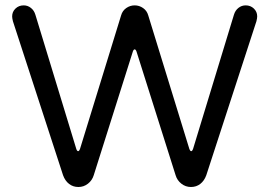

<svg xmlns="http://www.w3.org/2000/svg" viewBox="-20 -708 1027 733"><path d="M220.7 -39.1 29.3 -627Q26.4 -638.7 26.4 -645.5Q26.4 -663.1 39.1 -675.3Q51.8 -687.5 70.3 -687.5Q85.9 -687.5 98.1 -677.7Q110.4 -668 115.2 -651.4L271.5 -138.7Q274.4 -130.9 278.3 -130.9Q282.2 -130.9 285.2 -138.7L442.4 -649.4Q447.3 -667 461.9 -677.2Q476.6 -687.5 494.1 -687.5Q511.7 -687.5 526.4 -677.2Q541 -667 545.9 -649.4L703.1 -138.7Q706.1 -130.9 710 -130.9Q713.9 -130.9 716.8 -138.7L873 -651.4Q877.9 -668 890.1 -677.7Q902.3 -687.5 918 -687.5Q936.5 -687.5 949.2 -675.3Q961.9 -663.1 961.9 -645.5Q961.9 -638.7 959 -627L767.6 -39.1Q759.8 -17.6 744.6 -5.9Q729.5 5.9 709 5.9Q688.5 5.9 672.4 -6.8Q656.2 -19.5 650.4 -39.1L501 -511.7Q498 -519.5 494.1 -519.5Q490.2 -519.5 487.3 -511.7L337.9 -39.1Q332 -19.5 315.9 -6.8Q299.8 5.9 279.3 5.9Q258.8 5.9 243.7 -5.9Q228.5 -17.6 220.7 -39.1Z"/></svg>

Font: jf-openhuninn-1.1
Style: Regular
Weight: 400
Designer: [Kosugi Maru]
      Designed by Motoya company      

      [Varela Round]
      Joe Prince(Latin component); Avraham Co
Foundry: justfont CO.,LTD.
Version: 1.1